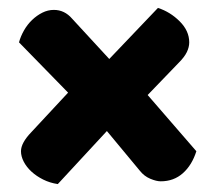

<svg xmlns="http://www.w3.org/2000/svg" viewBox="-20 -525 544 485"><path d="M379 -505Q410 -495 434 -471Q458 -447 458 -418Q458 -406 452 -393.5Q446 -381 432 -367L353 -285L476 -143Q465 -108 442 -87.5Q419 -67 386 -67Q375 -67 359.5 -73.5Q344 -80 333 -94L250 -194L126 -60Q106 -63 89 -71.5Q72 -80 59.5 -91.5Q47 -103 40 -116.5Q33 -130 33 -143Q33 -164 59 -191L152 -291L28 -418Q32 -433 40.5 -448Q49 -463 61 -474.5Q73 -486 87 -493Q101 -500 116 -500Q143 -500 162 -478L256 -376Z"/></svg>

Font: Baloo Thambi
Style: Regular
Weight: 400
Designer: Aadarsh Rajan and Ek Type
Foundry: Ek Type
Version: Version 1.443;PS 1.000;hotconv 16.6.51;makeotf.lib2.5.65220;